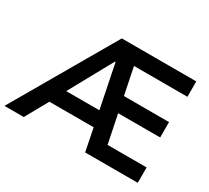

<svg xmlns="http://www.w3.org/2000/svg" viewBox="-170 -949 1283 1179"><g transform="rotate(30 471.5 -359.5)"><path d="M-30 0 387 -719H915V-610H492L528 -650L583 -381L531 -419H895V-310H553L589 -349L647 -66L594 -109H915V0H542L501 -205L542 -160H170L219 -201L107 0ZM422 -575 237 -239 227 -268H519L495 -235L426 -575Z"/></g></svg>

Font: Nunitoga
Style: Bold
Weight: 700
Designer: Vernon Adams
Foundry: Vernon Adams
Version: Version 1.0